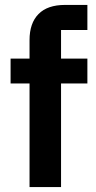

<svg xmlns="http://www.w3.org/2000/svg" viewBox="-20 -760 390 780"><path d="M100 -421H23V-522H100V-597Q100 -666 136.5 -703Q173 -740 244 -740H335V-638H228V-522H335V-421H228V0H100Z"/></svg>

Font: IBM Plex Sans Hebrew SmBld
Style: Regular
Weight: 600
Designer: Mike Abbink, Paul van der Laan, Pieter van Rosmalen, Yanek Iontef
Foundry: Bold Monday
Version: Version 1.3